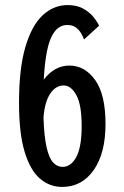

<svg xmlns="http://www.w3.org/2000/svg" viewBox="-20 -726 490 757"><path d="M225 11Q175.5 11 137.2 -22Q99 -55 77 -127.8Q55 -200.5 55 -320.5Q55 -455.5 80 -540.5Q105 -625.5 148.2 -665.8Q191.5 -706 247 -706Q284.5 -706 310.2 -690.8Q336 -675.5 350.8 -656.2Q365.5 -637 370.5 -624.5L311.5 -570.5Q308 -580 300.5 -593.5Q293 -607 279.8 -617.2Q266.5 -627.5 245 -627.5Q204.5 -627.5 181.8 -578.5Q159 -529.5 152.5 -412Q195 -467.5 253.5 -467.5Q314.5 -467.5 355.2 -410.5Q396 -353.5 396 -237Q396 -122 349.5 -55.5Q303 11 225 11ZM231.5 -389Q199 -389 177.5 -356Q156 -323 151.5 -262.5Q154 -186.5 164 -144Q174 -101.5 190 -84.8Q206 -68 226 -68Q260 -68 281 -107.2Q302 -146.5 302 -229.5Q302 -313 281 -351Q260 -389 231.5 -389Z"/></svg>

Font: Trispace Condensed
Style: Regular
Weight: 400
Width: 3
Designer: Tyler Finck
Foundry: Etcetera Type Company
Version: Version 1.210; ttfautohint (v1.8.3)